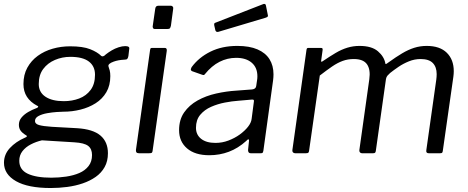

<svg xmlns="http://www.w3.org/2000/svg" viewBox="-40 -771 2355 966"><path d="M215 175Q101 175 40.5 140.5Q-20 106 -20 48Q-20 6 9.5 -26Q39 -58 85 -78Q93 -81 95 -84.5Q97 -88 90 -91Q72 -102 63.5 -114Q55 -126 55 -143Q55 -164 68.5 -180Q82 -196 102 -207.5Q122 -219 141 -226Q149 -228 151.5 -232.5Q154 -237 147 -239Q113 -257 95.5 -284Q78 -311 78 -348Q78 -395 97.5 -430.5Q117 -466 150 -490Q183 -514 225 -526Q267 -538 313 -538Q377 -538 413.5 -523.5Q450 -509 469 -490Q474 -486 480.5 -488.5Q487 -491 492 -497Q506 -508 522 -517.5Q538 -527 556.5 -533Q575 -539 590 -539Q602 -539 607 -535.5Q612 -532 610 -523L606 -489Q604 -479 600.5 -475Q597 -471 588 -471Q569 -470 556 -467.5Q543 -465 532 -461Q501 -450 506 -436Q509 -428 512 -416.5Q515 -405 515 -388Q515 -341 495 -307Q475 -273 441 -251.5Q407 -230 365 -219.5Q323 -209 279 -209Q269 -209 246 -207.5Q223 -206 197.5 -201.5Q172 -197 154 -187.5Q136 -178 136 -162Q136 -148 156 -142Q176 -136 221 -133L348 -126Q428 -121 465.5 -89Q503 -57 503 0Q503 40 486.5 69.5Q470 99 441.5 119Q413 139 376.5 151.5Q340 164 298.5 169.5Q257 175 215 175ZM218 123Q256 123 293 117.5Q330 112 359 99.5Q388 87 405.5 64.5Q423 42 423 9Q423 -22 403.5 -37Q384 -52 334 -55L171 -65Q141 -58 115 -44.5Q89 -31 73 -10.5Q57 10 57 38Q57 83 99.5 103Q142 123 218 123ZM281 -262Q323 -262 358.5 -275.5Q394 -289 416 -318.5Q438 -348 438 -395Q438 -438 407 -461.5Q376 -485 314 -485Q273 -485 236.5 -469.5Q200 -454 177.5 -424Q155 -394 155 -348Q155 -307 188.5 -284.5Q222 -262 281 -262Z M728 -14Q727 -5 724 -2.5Q721 0 710 0H659Q650 0 646.5 -4.5Q643 -9 644 -17L715 -519Q716 -526 718 -528Q720 -530 726 -530H789Q795 -530 797.5 -526Q800 -522 799 -515ZM820 -642Q818 -633 815 -629Q812 -625 801 -625H740Q732 -625 729.5 -630.5Q727 -636 729 -644L741 -727Q743 -742 756 -742H821Q826 -742 829.5 -737Q833 -732 831 -724Z M1199 -62Q1158 -25 1111.5 -7.5Q1065 10 1013 10Q941 10 901 -24.5Q861 -59 861 -116Q861 -169 886.5 -205.5Q912 -242 954 -265.5Q996 -289 1047.5 -300.5Q1099 -312 1149 -315L1228 -321Q1247 -323 1249 -338L1253 -365Q1254 -371 1254.5 -376Q1255 -381 1255 -387Q1255 -431 1226.5 -455.5Q1198 -480 1148 -480Q1104 -480 1064.5 -460Q1025 -440 991 -398Q988 -394 985.5 -393.5Q983 -393 977 -395L926 -413Q922 -415 920.5 -419Q919 -423 924 -433Q960 -482 1018.5 -511Q1077 -540 1154 -540Q1215 -540 1255.5 -522.5Q1296 -505 1316 -473Q1336 -441 1336 -397Q1336 -390 1335.5 -382.5Q1335 -375 1334 -367L1285 -12Q1283 -4 1281 -2Q1279 0 1271 0H1221Q1214 0 1211 -4.5Q1208 -9 1208 -16L1213 -64Q1212 -77 1199 -62ZM1237 -257Q1239 -265 1236.5 -268Q1234 -271 1227 -270L1158 -264Q1128 -262 1091.5 -255Q1055 -248 1022 -233.5Q989 -219 967.5 -193.5Q946 -168 946 -128Q946 -93 972 -72.5Q998 -52 1044 -52Q1078 -52 1109.5 -64Q1141 -76 1166 -94Q1192 -113 1208 -133.5Q1224 -154 1226 -173ZM1298 -743 1307 -698Q1309 -692 1307.5 -688.5Q1306 -685 1297 -682L1059 -611Q1052 -609 1048 -612Q1044 -615 1043 -621L1038 -643Q1036 -654 1042 -656L1286 -751Q1290 -752 1293.5 -750.5Q1297 -749 1298 -743Z M1445 0Q1438 0 1434 -4.5Q1430 -9 1431 -16L1502 -520Q1503 -526 1505 -528Q1507 -530 1512 -530H1574Q1581 -530 1582.5 -527Q1584 -524 1583 -518L1576 -467Q1574 -457 1582 -462Q1619 -487 1648.5 -504.5Q1678 -522 1707.5 -531Q1737 -540 1769 -540Q1830 -540 1861.5 -513Q1893 -486 1899 -451Q1900 -447 1904.5 -450Q1909 -453 1916 -458Q1952 -484 1983 -502.5Q2014 -521 2044 -530.5Q2074 -540 2107 -540Q2173 -540 2208 -505.5Q2243 -471 2243 -413Q2243 -406 2242.5 -399.5Q2242 -393 2241 -385L2188 -13Q2187 -5 2184.5 -2.5Q2182 0 2174 0H2117Q2102 0 2105 -16L2155 -370Q2156 -377 2156.5 -384.5Q2157 -392 2157 -398Q2157 -434 2137.5 -454Q2118 -474 2076 -474Q2046 -474 2017.5 -462.5Q1989 -451 1965.5 -435Q1942 -419 1923 -404Q1915 -397 1909.5 -390.5Q1904 -384 1902 -374L1851 -13Q1850 -5 1847 -2.5Q1844 0 1837 0H1781Q1775 0 1771 -4.5Q1767 -9 1768 -16L1818 -372Q1825 -421 1806.5 -447.5Q1788 -474 1740 -474Q1710 -474 1684 -464.5Q1658 -455 1631 -436.5Q1604 -418 1569 -391L1515 -12Q1514 -5 1511 -2.5Q1508 0 1499 0H1445Z"/></svg>

Font: Libre Franklin
Style: Italic
Weight: 400
Italic angle: -8°
Designer: Pablo Impallari, Rodrigo Fuenzalida, Nhung Nguyen
Foundry: Impallari Type
Version: Version 3.000